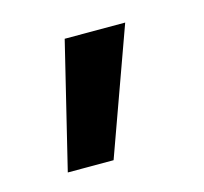

<svg xmlns="http://www.w3.org/2000/svg" viewBox="-49 -166 349 328"><g transform="rotate(-15 125.5 -2.0)"><path d="M116 109 196 -113H89L35 109Z"/></g></svg>

Font: UULA Sans Medium
Style: Regular
Weight: 500
Designer: Mohamed Gaber, Laura Garcia Mut
Foundry: Kief Type Foundry
Version: Version 3.006;hotconv 1.0.109;makeotfexe 2.5.65596